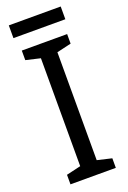

<svg xmlns="http://www.w3.org/2000/svg" viewBox="-162 -909 643 963"><g transform="rotate(-20 159.0 -427.5)"><path d="M280 0H38V-51L115 -69V-645L38 -663V-714H280V-663L203 -645V-69L280 -51ZM297 -855V-787H20V-855Z"/></g></svg>

Font: Noto Sans Khmer SemiCondensed
Style: Regular
Weight: 400
Width: 4
Designer: Danh Hong and the Monotype Design Team
Foundry: Monotype Imaging Inc.
Version: Version 2.004; ttfautohint (v1.8.4.7-5d5b)